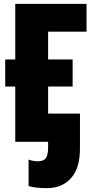

<svg xmlns="http://www.w3.org/2000/svg" viewBox="-20 -734 481 994"><path d="M224 240Q161 240 128 229V92Q152 101 175 101Q206 101 217.5 84.5Q229 68 229 31V0H59V-286H7V-426H59V-714H428V-570H229V-426H356V-286H229V-146H394V35Q394 137 347.5 188.5Q301 240 224 240Z"/></svg>

Font: Noto Sans ExtraCondensed Black
Style: Regular
Weight: 900
Width: 2
Designer: Monotype Design Team
Foundry: Monotype Imaging Inc.
Version: Version 2.013; ttfautohint (v1.8.4.7-5d5b)